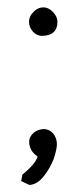

<svg xmlns="http://www.w3.org/2000/svg" viewBox="-20 -470 231 527"><path d="M38.1 26.9 60.5 37.6C74.7 37.1 88.4 28.8 100.6 13.2C112.3 -1.5 120.6 -17.1 127 -32.7C132.3 -47.9 136.2 -64.5 136.2 -73.7C136.2 -97.2 121.1 -115.7 100.1 -115.7C80.1 -115.7 60.1 -100.6 60.1 -81.1C60.1 -64.5 67.4 -51.3 83 -40.5C80.1 -27.8 66.4 -11.2 41.5 9.3ZM137.7 -410.6C137.7 -419.9 133.3 -428.7 126 -436.5C117.7 -445.3 108.9 -449.7 99.1 -449.7C88.9 -449.7 79.1 -445.3 71.3 -436.5L72.3 -437C63.5 -429.7 59.6 -419.4 59.6 -410.2C59.6 -390.6 75.7 -371.6 94.7 -371.6C123 -371.6 137.7 -384.8 137.7 -410.6Z"/></svg>

Font: Amatic Mod Bold ONEptTWO
Style: Bold
Weight: 700
Designer: David Occhino Design
Foundry: David Occhino Design
Version: Version 1.2